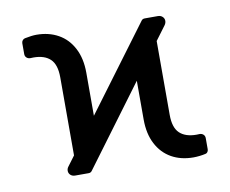

<svg xmlns="http://www.w3.org/2000/svg" viewBox="-65 -620 853 711"><g transform="rotate(-10 361.0 -264.0)"><path d="M215.2 0H164.8Q153.8 0 147 -6.4Q140.3 -12.8 140.3 -22Q140.3 -30.5 146 -37.6L173.3 -74.2V-367.9Q173.3 -415.8 151.5 -436.6Q129.6 -457.4 88.1 -457.4L76.7 -457Q68.2 -457 62.5 -462.2Q56.8 -467.3 56.8 -475.9V-516.3Q56.8 -522.4 60.4 -527Q63.9 -531.6 69.6 -533Q96.2 -538.4 113.6 -538.4Q159.8 -538.4 195.5 -518.5Q231.2 -498.6 251.2 -460Q271.3 -421.5 271.3 -367.9V-206L506.7 -522.4Q511 -528.4 519.2 -528.4H568.5Q579.2 -528.4 585.9 -522Q592.7 -515.6 592.7 -506.4Q592.7 -498.2 587.4 -490.8L548.3 -438.2V-160.5Q548.3 -112.6 570.1 -91.8Q592 -71 633.5 -71L644.9 -71.4Q653.4 -71.4 659.1 -66.2Q664.8 -61.1 664.8 -52.6V-11Q664.8 -5.3 661.9 -0.9Q659.1 3.6 654.1 4.6Q643.8 7.1 631 8.5Q618.3 9.9 608 9.9Q561.1 9.9 525.6 -10.1Q490.1 -30.2 470.2 -68.5Q450.3 -106.9 450.3 -160.5V-306.1L227.6 -6Q223.4 0 215.2 0Z"/></g></svg>

Font: DeltaSans
Style: Regular
Weight: 400
Designer: Rasmus Andersson
Foundry: rsms
Version: Version 3.012